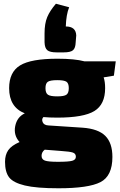

<svg xmlns="http://www.w3.org/2000/svg" viewBox="-20 -829 644 1030"><path d="M322 -548H284Q248 -548 234 -559.5Q220 -571 219 -602V-650Q219 -703 233.5 -737.5Q248 -772 280 -809L351 -790Q335 -751 333 -687Q387 -687 389 -639L386 -602Q385 -571 371.5 -559.5Q358 -548 322 -548ZM591 -423 536 -414Q544 -391 544 -356Q544 -269 486.5 -233.5Q429 -198 287 -198Q246 -198 213 -201Q202 -190 209 -173.5Q216 -157 241 -156L423 -144Q507 -138 545 -100Q583 -62 583 13Q583 115 519 148Q455 181 294 181Q175 181 113 166Q51 151 29 122.5Q7 94 7 39Q7 2 24 -23Q41 -48 85 -67Q52 -103 61.5 -152Q71 -201 113 -221Q29 -254 29 -356Q29 -442 87.5 -478Q146 -514 288 -514Q381 -514 433 -500H601ZM237 -321Q250 -312 287 -312Q324 -312 336.5 -321Q349 -330 349 -356Q349 -382 336.5 -390.5Q324 -399 287 -399Q250 -399 237 -390.5Q224 -382 224 -356Q224 -330 237 -321ZM309 -19 220 -26Q203 -13 203 7Q203 26 221 32.5Q239 39 291 39Q348 39 367.5 33.5Q387 28 387 12Q387 -5 371 -10.5Q355 -16 309 -19Z"/></svg>

Font: Exo 2.0 Black
Style: Regular
Weight: 900
Designer: Natanael Gama
Version: Version 1.001;PS 001.001;hotconv 1.0.70;makeotf.lib2.5.58329